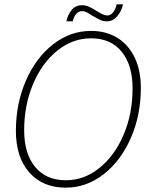

<svg xmlns="http://www.w3.org/2000/svg" viewBox="-20 -852 684 882"><path d="M53 -251Q53 -376 99 -481.5Q145 -587 224 -648.5Q303 -710 398 -710Q468 -710 519.5 -678Q571 -646 599 -587Q627 -528 627 -448Q627 -323 581 -218Q535 -113 456 -51.5Q377 10 282 10Q176 10 114.5 -60Q53 -130 53 -251ZM589 -446Q589 -553 539 -614.5Q489 -676 398 -676Q314 -676 243.5 -619.5Q173 -563 132 -466Q91 -369 91 -254Q91 -146 141.5 -85Q192 -24 283 -24Q367 -24 437 -80.5Q507 -137 548 -233.5Q589 -330 589 -446ZM356 -828Q373 -828 388 -821.5Q403 -815 425 -801Q443 -790 453 -785.5Q463 -781 473 -781Q502 -781 516 -832H545Q539 -802 519 -778Q499 -754 471 -754Q455 -754 441.5 -760Q428 -766 404 -780Q387 -791 377 -796Q367 -801 357 -801Q341 -801 330 -788Q319 -775 314 -754H285Q291 -784 309 -806Q327 -828 356 -828Z"/></svg>

Font: Sarabun Thin
Style: Italic
Weight: 250
Italic angle: -10°
Designer: Suppakit Chalermlarp | Katatrad Co.,Ltd.
Foundry: Cadson Demak Co.,Ltd.
Version: Version 1.000; ttfautohint (v1.6)